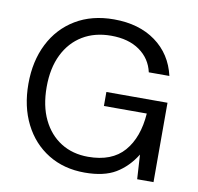

<svg xmlns="http://www.w3.org/2000/svg" viewBox="-80 -795 918 891"><g transform="rotate(10 378.5 -350.0)"><path d="M375 12Q277 12 203 -33.5Q129 -79 88 -160.5Q47 -242 47 -349Q47 -456 88.5 -538Q130 -620 206.5 -666Q283 -712 387 -712Q505 -712 583.5 -655Q662 -598 685 -498H588Q574 -561 521.5 -598Q469 -635 387 -635Q310 -635 253 -600.5Q196 -566 164.5 -502Q133 -438 133 -349Q133 -260 164 -196Q195 -132 250 -97.5Q305 -63 378 -63Q490 -63 547 -128.5Q604 -194 612 -308H410V-374H698V0H621L614 -115Q576 -54 521 -21Q466 12 375 12Z"/></g></svg>

Font: DeepMind Sans
Style: Regular
Weight: 400
Designer: Jonny Pinhorn / Modifications: Colophon Foundry
Foundry: Colophon Foundry
Version: Version 1.002; ttfautohint (v1.8.2)